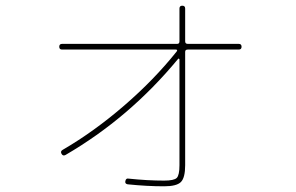

<svg xmlns="http://www.w3.org/2000/svg" viewBox="-20 -644 1040 674"><path d="M198 -470Q188 -470 188 -480Q188 -490 198 -490H602Q610 -490 610 -499V-614Q610 -624 620 -624Q630 -624 630 -614V-499Q630 -490 639 -490H818Q828 -490 828 -480Q828 -470 818 -470H639Q630 -470 630 -462V-64Q630 -20 615 -5Q600 10 556 10Q496 10 428 3Q418 1 420 -8Q422 -19 431 -17Q498 -10 556 -10Q591 -10 600.5 -19.5Q610 -29 610 -64V-435Q610 -437 608 -438Q606 -439 605 -437Q435 -231 210 -100Q201 -95 196 -104Q191 -113 200 -118Q310 -182 415.5 -273Q521 -364 600 -463Q605 -470 597 -470Z"/></svg>

Font: Rounded Mplus 1c Thin
Style: Regular
Weight: 250
Version: Version 1.059.20150529